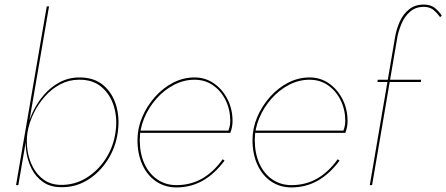

<svg xmlns="http://www.w3.org/2000/svg" viewBox="-20 -808 1948 838"><path d="M60 0H50L184 -780H194ZM494 -230Q485 -165 450 -110Q415 -55 362.5 -22.5Q310 10 247 9Q200 9 168 -13.5Q136 -36 118 -71.5Q100 -107 94.5 -148.5Q89 -190 95 -230Q102 -273 121.5 -315.5Q141 -358 171 -393Q201 -428 240.5 -449Q280 -470 327 -470Q391 -470 431 -436Q471 -402 487 -347.5Q503 -293 494 -230ZM484 -230Q493 -290 477.5 -342.5Q462 -395 423.5 -428Q385 -461 324 -460Q281 -460 243 -440Q205 -420 175.5 -386.5Q146 -353 126.5 -312.5Q107 -272 100 -230Q94 -192 100 -152Q106 -112 124 -78Q142 -44 172 -23Q202 -2 244 -1Q305 0 356 -31Q407 -62 441 -114.5Q475 -167 484 -230Z M750 10Q700 10 661.5 -16Q623 -42 601.5 -89Q580 -136 580 -197Q580 -248 600.5 -296.5Q621 -345 656 -384.5Q691 -424 735.5 -447Q780 -470 829 -470Q877 -470 914.5 -443.5Q952 -417 973.5 -374Q995 -331 995 -279Q995 -267 992.5 -253.5Q990 -240 985 -228H593V-238H980L973 -229Q977 -237 981 -250.5Q985 -264 985 -280Q985 -329 965 -370Q945 -411 910 -435.5Q875 -460 829 -460Q782 -460 739 -437.5Q696 -415 662.5 -377Q629 -339 609.5 -292.5Q590 -246 590 -197Q590 -139 610 -94.5Q630 -50 666.5 -25Q703 0 750 0Q812 0 862 -28.5Q912 -57 952 -113L960 -107Q917 -49 865 -19.5Q813 10 750 10Z M1252 10Q1202 10 1163.5 -16Q1125 -42 1103.5 -89Q1082 -136 1082 -197Q1082 -248 1102.5 -296.5Q1123 -345 1158 -384.5Q1193 -424 1237.5 -447Q1282 -470 1331 -470Q1379 -470 1416.5 -443.5Q1454 -417 1475.5 -374Q1497 -331 1497 -279Q1497 -267 1494.5 -253.5Q1492 -240 1487 -228H1095V-238H1482L1475 -229Q1479 -237 1483 -250.5Q1487 -264 1487 -280Q1487 -329 1467 -370Q1447 -411 1412 -435.5Q1377 -460 1331 -460Q1284 -460 1241 -437.5Q1198 -415 1164.5 -377Q1131 -339 1111.5 -292.5Q1092 -246 1092 -197Q1092 -139 1112 -94.5Q1132 -50 1168.5 -25Q1205 0 1252 0Q1314 0 1364 -28.5Q1414 -57 1454 -113L1462 -107Q1419 -49 1367 -19.5Q1315 10 1252 10Z M1818 -460 1817 -450H1627L1629 -460ZM1901 -733Q1890 -749 1874 -763Q1858 -777 1833 -778Q1796 -779 1771.5 -758.5Q1747 -738 1734 -708Q1721 -678 1715 -650L1604 0H1594L1705 -650Q1711 -683 1725.5 -715Q1740 -747 1766.5 -768Q1793 -789 1833 -788Q1862 -787 1879.5 -772Q1897 -757 1908 -740Z"/></svg>

Font: Jost Thin
Style: Italic
Weight: 200
Italic angle: -5°
Version: Version 3.710